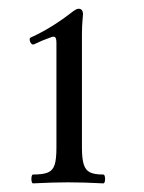

<svg xmlns="http://www.w3.org/2000/svg" viewBox="-20 -677 334 445"><path d="M56.6 -272.5Q80.1 -272.5 91.3 -277.3Q102.5 -282.2 106.7 -295.2Q110.8 -308.1 110.8 -335V-577.1Q110.8 -587.9 107.9 -590.6Q105 -593.3 98.6 -590.8Q77.6 -583.5 58.6 -574.2Q55.2 -572.8 52.2 -576.2Q49.3 -579.6 48.8 -584.2Q48.3 -588.9 51.8 -590.3Q76.7 -601.6 100.6 -616.5Q124.5 -631.3 150.9 -651.9Q154.3 -654.3 157 -655.5Q159.7 -656.7 162.6 -656.7Q167.5 -656.7 169.9 -653.3Q172.4 -649.9 172.4 -643.6Q171.9 -638.2 171.4 -632.3Q169.9 -615.7 169.9 -597.2V-335.4Q169.9 -309.1 174.1 -295.9Q178.2 -282.7 188.5 -277.6Q198.7 -272.5 219.2 -272.5Q222.2 -272.5 223.1 -267.3Q224.1 -262.2 223.1 -257.1Q222.2 -252 219.2 -252Q174.3 -254.4 138.2 -254.4Q102.1 -254.4 56.6 -252Q54.2 -252 53.2 -257.1Q52.2 -262.2 53.2 -267.3Q54.2 -272.5 56.6 -272.5Z"/></svg>

Font: Junicode Two Beta VF
Style: Regular
Weight: 400
Designer: Peter S. Baker
Foundry: Briery Creek Software
Version: Version 1.031 beta; ttfautohint (v1.8.1.43-b0c9)